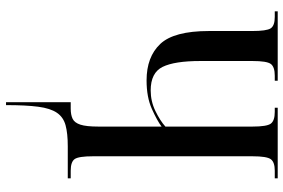

<svg xmlns="http://www.w3.org/2000/svg" viewBox="-176 -578 964 653"><g transform="rotate(90 306.5 -252.0)"><path d="M328 210V-10H350Q371 -10 384.5 -16.5Q398 -23 404.5 -43Q411 -63 411 -104V-319Q391 -304 351 -286Q311 -268 254 -268Q174 -268 130 -314.5Q86 -361 86 -480V-627Q86 -676 77 -690Q68 -704 38 -704H19V-714H255V-704H238Q208 -704 198 -690.5Q188 -677 188 -628V-451Q188 -363 208 -322.5Q228 -282 288 -282Q325 -282 358 -298Q391 -314 411 -332V-628Q411 -677 401 -690.5Q391 -704 361 -704H347V-714H587V-704H561Q532 -704 522 -690.5Q512 -677 512 -628V-86Q512 -37 521.5 -23.5Q531 -10 561 -10H587V0H478Q434 0 406.5 7.5Q379 15 364 37Q349 59 343.5 100.5Q338 142 338 210Z"/></g></svg>

Font: Noto Serif Display ExtraCondensed Medium
Style: Regular
Weight: 500
Width: 2
Designer: Monotype Design Team
Foundry: Monotype Imaging Inc.
Version: Version 2.009